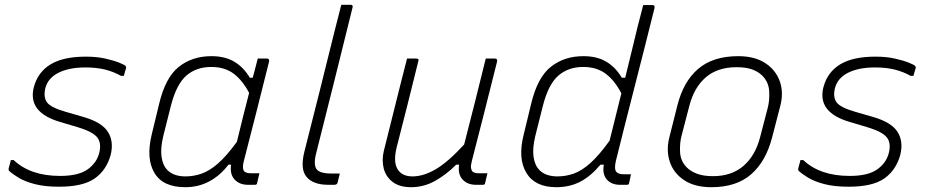

<svg xmlns="http://www.w3.org/2000/svg" viewBox="-20 -770 3880 800"><path d="M230 -37Q306 -37 344 -63.5Q382 -90 393 -131Q404 -173 385.5 -197Q367 -221 304 -240L230 -262Q94 -302 121 -407Q138 -470 191 -502Q244 -534 338 -534Q383 -534 418.5 -526Q454 -518 476.5 -509Q499 -500 503 -495Q507 -491 505 -485Q502 -475 500 -468.5Q498 -462 496 -454H484Q454 -471 418.5 -480Q383 -489 335 -489Q268 -489 224 -467Q180 -445 169 -403Q160 -366 175.5 -344Q191 -322 254 -304L330 -282Q405 -260 430 -220Q455 -180 441 -124Q423 -60 374 -26Q325 8 226 8Q166 8 124.5 -3Q83 -14 57.5 -29.5Q32 -45 18 -58Q15 -61 16 -68Q19 -81 21.5 -88.5Q24 -96 25 -103H37Q107 -37 230 -37Z M861 -536Q917 -536 956 -513Q995 -490 1021 -446H1033Q1038 -463 1042.5 -481.5Q1047 -500 1054 -526H1092Q1104 -526 1101 -513Q1076 -411 1049 -306Q1022 -201 996 -99Q989 -72 995 -60Q1001 -48 1026 -48H1061Q1059 -39 1056 -27Q1053 -15 1051 -6Q1050 0 1042 0H1013Q978 0 957.5 -22Q937 -44 943 -84H932Q898 -39 852.5 -14.5Q807 10 752 10Q659 10 623.5 -49.5Q588 -109 612 -209L643 -337Q669 -447 725 -491.5Q781 -536 861 -536ZM678 -61Q704 -35 753 -35Q787 -35 820 -46.5Q853 -58 888.5 -89Q924 -120 967 -179Q979 -230 992 -281Q1005 -332 1018 -383Q990 -436 953 -463.5Q916 -491 860 -491Q798 -491 756.5 -455Q715 -419 692 -329L661 -206Q648 -153 653 -117Q658 -81 678 -61Z M1374 -640Q1381 -668 1388 -695Q1395 -722 1402 -750H1441Q1452 -750 1449 -739Q1412 -588 1374 -436.5Q1336 -285 1298 -134Q1285 -85 1299 -65Q1313 -47 1360 -47H1396L1387 -11Q1386 -4 1381.5 -2Q1377 0 1373 0H1348Q1286 0 1258 -32Q1230 -64 1248 -137Q1280 -262 1311.5 -388.5Q1343 -515 1374 -640Z M1676 -526H1715Q1727 -526 1723 -515Q1701 -426 1678.5 -336Q1656 -246 1633 -157Q1618 -97 1636 -66Q1654 -35 1699 -35Q1744 -35 1795 -64.5Q1846 -94 1914 -168Q1937 -257 1959.5 -347Q1982 -437 2004 -526H2042Q2054 -526 2051 -513Q2026 -411 1999 -306Q1972 -201 1946 -99Q1941 -80 1942.5 -70.5Q1944 -61 1948 -56Q1956 -48 1976 -48H2011Q2009 -39 2006 -27Q2003 -15 2001 -6Q2000 0 1992 0H1963Q1928 0 1907.5 -22Q1887 -44 1893 -84H1881Q1838 -41 1791.5 -15.5Q1745 10 1693 10Q1645 10 1616.5 -11.5Q1588 -33 1579 -67.5Q1570 -102 1579 -140L1651 -428Q1657 -451 1663 -475Q1669 -499 1676 -526Z M2411 -536Q2467 -536 2506 -513Q2545 -490 2571 -446H2585Q2598 -499 2611 -552.5Q2624 -606 2637 -660Q2642 -680 2647.5 -700Q2653 -720 2660 -749H2698Q2710 -749 2707 -736Q2668 -579 2626.5 -417.5Q2585 -256 2546 -99Q2538 -64 2549 -53Q2558 -44 2577 -44H2609Q2608 -37 2605.5 -26.5Q2603 -16 2601 -6Q2600 0 2592 0H2563Q2528 0 2508.5 -22Q2489 -44 2496 -84H2482Q2441 -35 2397 -12.5Q2353 10 2298 10Q2209 10 2173 -50Q2137 -110 2162 -209L2193 -337Q2219 -447 2275 -491.5Q2331 -536 2411 -536ZM2228 -61Q2254 -35 2303 -35Q2338 -35 2371.5 -47Q2405 -59 2441 -91.5Q2477 -124 2520 -184Q2532 -233 2544.5 -282.5Q2557 -332 2569 -381Q2541 -435 2503.5 -463Q2466 -491 2410 -491Q2348 -491 2306.5 -455Q2265 -419 2242 -329L2211 -206Q2198 -153 2203 -117Q2208 -81 2228 -61Z M3056 -536Q3124 -536 3168 -507.5Q3212 -479 3229 -431.5Q3246 -384 3231 -328L3197 -197Q3171 -97 3109.5 -43.5Q3048 10 2944 10Q2875 10 2831 -19Q2787 -48 2771 -95.5Q2755 -143 2769 -198L2802 -329Q2827 -430 2889 -483Q2951 -536 3056 -536ZM3049 -490Q2970 -490 2921 -448Q2872 -406 2852 -328L2820 -205Q2812 -176 2813.5 -137.5Q2815 -99 2842 -72Q2858 -56 2884.5 -46Q2911 -36 2951 -36Q3028 -36 3077.5 -78.5Q3127 -121 3147 -198L3179 -321Q3187 -351 3185 -389.5Q3183 -428 3156 -455Q3140 -471 3114.5 -480.5Q3089 -490 3049 -490Z M3520 -37Q3596 -37 3634 -63.5Q3672 -90 3683 -131Q3694 -173 3675.5 -197Q3657 -221 3594 -240L3520 -262Q3384 -302 3411 -407Q3428 -470 3481 -502Q3534 -534 3628 -534Q3673 -534 3708.5 -526Q3744 -518 3766.5 -509Q3789 -500 3793 -495Q3797 -491 3795 -485Q3792 -475 3790 -468.5Q3788 -462 3786 -454H3774Q3744 -471 3708.5 -480Q3673 -489 3625 -489Q3558 -489 3514 -467Q3470 -445 3459 -403Q3450 -366 3465.5 -344Q3481 -322 3544 -304L3620 -282Q3695 -260 3720 -220Q3745 -180 3731 -124Q3713 -60 3664 -26Q3615 8 3516 8Q3456 8 3414.5 -3Q3373 -14 3347.5 -29.5Q3322 -45 3308 -58Q3305 -61 3306 -68Q3309 -81 3311.5 -88.5Q3314 -96 3315 -103H3327Q3397 -37 3520 -37Z"/></svg>

Font: Recursive Sn Lnr St Lt
Style: Italic
Weight: 300
Italic angle: -15°
Version: Version 1.079;hotconv 1.0.112;makeotfexe 2.5.65598; ttfautoh